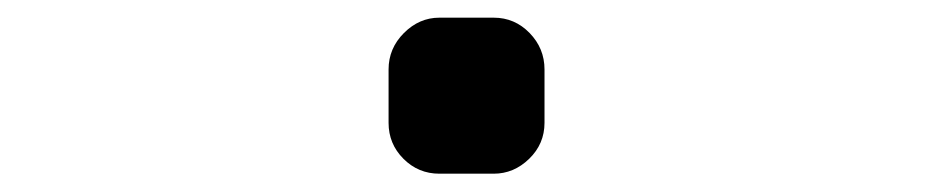

<svg xmlns="http://www.w3.org/2000/svg" viewBox="-20 -467 1040 214"><path d="M469.7 -273.4Q446.3 -273.4 429.7 -290Q413.1 -306.6 413.1 -330.1V-389.6Q413.1 -413.1 430.2 -430.2Q447.3 -447.3 469.7 -447.3H530.3Q553.7 -447.3 570.3 -430.2Q586.9 -413.1 586.9 -389.6V-330.1Q586.9 -306.6 569.8 -290Q552.7 -273.4 530.3 -273.4Z"/></svg>

Font: Rounded Mgen+ 1m bold
Style: Bold
Weight: 700
Designer: [Source Han Sans]
Ryoko NISHIZUKA  (kana & ideographs); Paul D. Hunt (Latin, Greek & Cyrillic); Wenlong ZHANG  (bopomofo
Version: Version 1.059.20150602